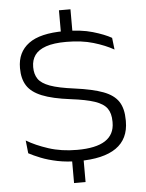

<svg xmlns="http://www.w3.org/2000/svg" viewBox="-59 -805 739 972"><g transform="rotate(-5 311.0 -319.0)"><path d="M336 -616H277.5V-757.5H336ZM336 120.5H277.5V-28H336ZM309.5 11.5Q251.5 11.5 203.8 1.8Q156 -8 119.8 -22.5Q83.5 -37 59.5 -50L52.5 -115.5Q98 -88 163 -66.8Q228 -45.5 308 -45.5Q404 -45.5 451.2 -76.2Q498.5 -107 498.5 -168V-173Q498.5 -215 480.5 -240Q462.5 -265 418.8 -279.8Q375 -294.5 298 -304Q205.5 -315.5 152.8 -337Q100 -358.5 77.8 -393.5Q55.5 -428.5 55.5 -481.5V-484Q55.5 -563.5 113.8 -606.8Q172 -650 294 -650Q379 -650 438.8 -632.5Q498.5 -615 533.5 -595L540.5 -535Q497.5 -559.5 438 -577.2Q378.5 -595 300 -595Q236.5 -595 197.2 -581.5Q158 -568 140.2 -543Q122.5 -518 122.5 -483V-481.5Q122.5 -446 138.8 -422Q155 -398 198 -382.2Q241 -366.5 322.5 -356Q413 -344 466.2 -324Q519.5 -304 542.8 -268.5Q566 -233 566 -174V-168Q566 -78.5 501.5 -33.5Q437 11.5 309.5 11.5Z"/></g></svg>

Font: Anek Gujarati SemiExpanded Light
Style: Regular
Weight: 300
Width: 6
Designer: Mrunmayee Ghaisas (Gujarati), Yesha Goshar (Latin)
Foundry: Ek Type
Version: Version 1.003